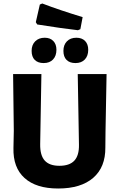

<svg xmlns="http://www.w3.org/2000/svg" viewBox="-20 -1069 684 1099"><path d="M222 -1049Q321 -1011 453 -971L440 -902L426 -896Q331 -907 193 -929L185 -942L208 -1043ZM417 -853Q449 -853 467 -834.5Q485 -816 485 -784Q485 -749 465.5 -728.5Q446 -708 412 -708Q379 -708 361 -726Q343 -744 343 -778Q343 -812 363 -832.5Q383 -853 417 -853ZM236 -853Q267 -853 285 -834.5Q303 -816 303 -784Q303 -749 283.5 -728.5Q264 -708 230 -708Q197 -708 179 -726Q161 -744 161 -778Q161 -812 181.5 -832.5Q202 -853 236 -853ZM590 -645 584 -318 583 -225Q584 -112 513.5 -51Q443 10 313 10Q187 10 120.5 -50Q54 -110 57 -222L59 -320L55 -645H217L210 -244Q209 -180 236 -150Q263 -120 320 -120Q378 -120 405.5 -149.5Q433 -179 432 -240L425 -645Z"/></svg>

Font: Alegreya Sans ExtraBold
Style: Regular
Weight: 800
Designer: Juan Pablo del Peral
Foundry: Huerta Tipografica
Version: Version 2.007